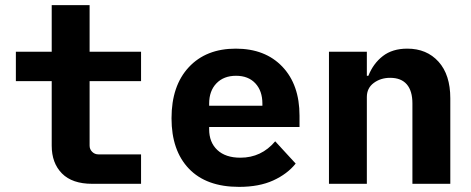

<svg xmlns="http://www.w3.org/2000/svg" viewBox="-20 -718 1840 750"><path d="M330 -149Q330 -135 340 -125Q350 -115 364 -115H531V0H340Q262 0 222 -40.5Q182 -81 182 -149V-401H42V-516H182V-698H330V-516H531V-401H330Z M650 -256Q650 -383 717.5 -455.5Q785 -528 901 -528Q1016 -528 1083 -457.5Q1150 -387 1150 -266V-222H797V-213Q797 -162 829 -132Q861 -102 919 -102Q1001 -102 1055 -166L1135 -79Q1102 -38 1047 -13Q992 12 914 12Q786 12 718 -59Q650 -130 650 -256ZM797 -313V-305H1005V-313Q1005 -363 977.5 -392.5Q950 -422 902 -422Q854 -422 825.5 -392.5Q797 -363 797 -313Z M1265 0V-516H1413V-422H1419Q1438 -470 1475.5 -499Q1513 -528 1571 -528Q1647 -528 1693 -477Q1739 -426 1739 -334V0H1591V-314Q1591 -363 1569 -388.5Q1547 -414 1504 -414Q1467 -414 1440 -394Q1413 -374 1413 -339V0Z"/></svg>

Font: iA Writer Duo S
Style: Bold
Weight: 700
Designer: Mike Abbink, Paul van der Laan, Pieter van Rosmalen, Oliver Reichenstein
Foundry: Bold Monday and Information Architects Inc.
Version: Version 2.000